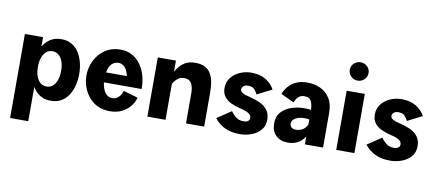

<svg xmlns="http://www.w3.org/2000/svg" viewBox="-81 -1073 3642 1602"><g transform="rotate(10 1740.5 -272.0)"><path d="M61.5 -501.5V210.4H215.3V-501.5ZM314 -399.9Q344.7 -399.9 366.9 -381.1Q389.2 -362.3 400.9 -328.6Q412.6 -294.9 412.6 -250.5Q412.6 -206.1 400.9 -172.4Q389.2 -138.7 367.2 -119.9Q345.2 -101.1 314 -101.1Q283.2 -101.1 261.2 -119.9Q239.3 -138.7 227.5 -172.4Q215.8 -206.1 215.8 -250.5Q215.8 -294.9 227.5 -328.6Q239.3 -362.3 261.2 -381.1Q283.2 -399.9 314 -399.9ZM370.1 -511.7Q316.9 -511.7 279.5 -488.5Q242.2 -465.3 219 -427.2Q195.8 -389.2 185.1 -343Q174.3 -296.9 174.3 -250.5Q174.3 -204.6 185.1 -158.4Q195.8 -112.3 219 -74.2Q242.2 -36.1 279.5 -13.2Q316.9 9.8 370.1 9.8Q423.3 9.8 460.7 -13.2Q498 -36.1 521.2 -74.2Q544.4 -112.3 555.2 -158.4Q565.9 -204.6 565.9 -250.5Q565.9 -296.9 555.2 -343Q544.4 -389.2 521.2 -427.2Q498 -465.3 460.7 -488.5Q423.3 -511.7 370.1 -511.7Z M780.8 -218.3H1100.1V-227.1Q1100.1 -281.7 1085.4 -332.5Q1070.8 -383.3 1041.7 -423.8Q1012.7 -464.4 969.7 -488Q926.8 -511.7 870.6 -511.7Q811 -511.7 765.4 -488.5Q719.7 -465.3 689 -427.2Q658.2 -389.2 642.6 -343Q627 -296.9 627 -250.5Q627 -204.6 642.1 -158.4Q657.2 -112.3 687.5 -74Q717.8 -35.6 763.7 -12.7Q809.6 10.3 871.6 10.3Q927.7 10.3 970.9 -11.2Q1014.2 -32.7 1042 -67.4Q1069.8 -102.1 1079.6 -141.1L956.5 -176.8Q948.7 -147 926.5 -123.8Q904.3 -100.6 872.6 -100.6Q845.7 -100.6 826.2 -116.9Q806.6 -133.3 795.4 -160.2Q784.2 -187 780.8 -218.3ZM784.2 -303.2Q792.5 -352.1 815.9 -376Q839.4 -399.9 872.6 -399.9Q896.5 -399.9 914.1 -387.2Q931.6 -374.5 943.1 -352.5Q954.6 -330.6 960 -303.2Z M1341.3 0V-501.5H1187.5V0ZM1301.8 -338.4 1341.3 -305.7Q1353.5 -324.7 1366.7 -339.1Q1379.9 -353.5 1396.2 -361.8Q1412.6 -370.1 1434.6 -370.1Q1479 -370.1 1496.8 -338.6Q1514.6 -307.1 1514.6 -254.9V0H1668.5V-286.6Q1668.5 -330.1 1662.4 -370.6Q1656.2 -411.1 1639.2 -442.9Q1622.1 -474.6 1589.6 -493.2Q1557.1 -511.7 1504.9 -511.7Q1451.2 -511.7 1415.8 -489.7Q1380.4 -467.8 1354.5 -428.7Q1328.6 -389.6 1301.8 -338.4Z M2177.2 -403.3Q2151.4 -451.2 2102.3 -481.4Q2053.2 -511.7 1979 -511.7Q1927.2 -511.7 1881.6 -491.2Q1835.9 -470.7 1807.9 -433.8Q1779.8 -397 1779.8 -347.7Q1779.8 -302.7 1801.8 -274.4Q1823.7 -246.1 1858.4 -229.7Q1893.1 -213.4 1931.2 -204.1Q1966.8 -195.8 1989.5 -187Q2012.2 -178.2 2023.4 -166.3Q2034.7 -154.3 2034.7 -135.7Q2034.7 -120.6 2021.5 -110.6Q2008.3 -100.6 1983.9 -100.6Q1942.4 -100.6 1916.3 -122.8Q1890.1 -145 1875.5 -167.5L1755.4 -87.4Q1788.1 -43.9 1840.6 -16.8Q1893.1 10.3 1972.2 10.3Q2022 10.3 2069.1 -7.1Q2116.2 -24.4 2146.7 -59.3Q2177.2 -94.2 2177.2 -147Q2177.2 -199.2 2151.6 -231Q2126 -262.7 2086.9 -280.3Q2047.9 -297.9 2007.8 -307.1Q1979 -314 1959 -321Q1939 -328.1 1928.7 -337.4Q1918.5 -346.7 1918.5 -359.9Q1918.5 -375 1932.1 -387.5Q1945.8 -399.9 1969.7 -399.9Q2008.8 -399.9 2025.9 -379.9Q2043 -359.9 2052.2 -340.3Z M2675.8 -293.5Q2675.8 -369.1 2645.3 -417.2Q2614.7 -465.3 2564.7 -488.5Q2514.6 -511.7 2455.6 -511.7Q2398.4 -511.7 2358.6 -492.9Q2318.8 -474.1 2293.9 -444.3Q2269 -414.6 2255.9 -381.3L2366.7 -328.6Q2372.1 -341.3 2381.6 -356.7Q2391.1 -372.1 2407.2 -383.5Q2423.3 -395 2448.2 -395Q2493.2 -395 2507.6 -363.8Q2522 -332.5 2522 -289.1V0H2675.8ZM2567.9 -167.5H2521.5Q2511.2 -141.6 2486.3 -124.5Q2461.4 -107.4 2425.8 -107.4Q2400.4 -107.4 2387.7 -119.6Q2375 -131.8 2375 -149.9Q2375 -170.9 2389.9 -185.3Q2404.8 -199.7 2428.2 -207.3Q2451.7 -214.8 2477.1 -214.8Q2493.2 -214.8 2508.5 -213.4Q2523.9 -211.9 2537.1 -209.5L2593.3 -274.9Q2563.5 -283.7 2533.7 -290Q2503.9 -296.4 2466.3 -296.4Q2410.2 -296.4 2357.9 -279.1Q2305.7 -261.7 2272.2 -224.9Q2238.8 -188 2238.8 -128.9Q2238.8 -64 2276.6 -26.9Q2314.5 10.3 2377.9 10.3Q2423.8 10.3 2456.3 -6.6Q2488.8 -23.4 2510.5 -50.3Q2532.2 -77.1 2545.9 -108.2Q2559.6 -139.2 2567.9 -167.5Z M2782.7 -678.2Q2782.7 -645.5 2806.2 -622.8Q2829.6 -600.1 2862.3 -600.1Q2895 -600.1 2918.5 -622.8Q2941.9 -645.5 2941.9 -678.2Q2941.9 -710.9 2918.5 -733.2Q2895 -755.4 2862.3 -755.4Q2829.6 -755.4 2806.2 -733.2Q2782.7 -710.9 2782.7 -678.2ZM2787.6 -501.5V0H2941.4V-501.5Z M3450.7 -403.3Q3424.8 -451.2 3375.7 -481.4Q3326.7 -511.7 3252.4 -511.7Q3200.7 -511.7 3155 -491.2Q3109.4 -470.7 3081.3 -433.8Q3053.2 -397 3053.2 -347.7Q3053.2 -302.7 3075.2 -274.4Q3097.2 -246.1 3131.8 -229.7Q3166.5 -213.4 3204.6 -204.1Q3240.2 -195.8 3262.9 -187Q3285.6 -178.2 3296.9 -166.3Q3308.1 -154.3 3308.1 -135.7Q3308.1 -120.6 3294.9 -110.6Q3281.7 -100.6 3257.3 -100.6Q3215.8 -100.6 3189.7 -122.8Q3163.6 -145 3148.9 -167.5L3028.8 -87.4Q3061.5 -43.9 3114 -16.8Q3166.5 10.3 3245.6 10.3Q3295.4 10.3 3342.5 -7.1Q3389.6 -24.4 3420.2 -59.3Q3450.7 -94.2 3450.7 -147Q3450.7 -199.2 3425 -231Q3399.4 -262.7 3360.4 -280.3Q3321.3 -297.9 3281.2 -307.1Q3252.4 -314 3232.4 -321Q3212.4 -328.1 3202.1 -337.4Q3191.9 -346.7 3191.9 -359.9Q3191.9 -375 3205.6 -387.5Q3219.2 -399.9 3243.2 -399.9Q3282.2 -399.9 3299.3 -379.9Q3316.4 -359.9 3325.7 -340.3Z"/></g></svg>

Font: Estedad-VF-FD Black
Style: Regular
Weight: 900
Designer: Amin Abedi
Version: Version 4.000